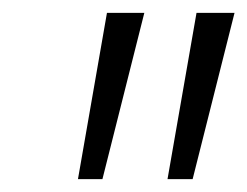

<svg xmlns="http://www.w3.org/2000/svg" viewBox="-20 -734 384 298"><path d="M240 -456H279L344 -714H285ZM101 -456H139L204 -714H146Z"/></svg>

Font: Noto Sans Condensed Light
Style: Italic
Weight: 300
Width: 3
Italic angle: -12°
Designer: Monotype Design Team
Foundry: Monotype Imaging Inc.
Version: Version 2.013